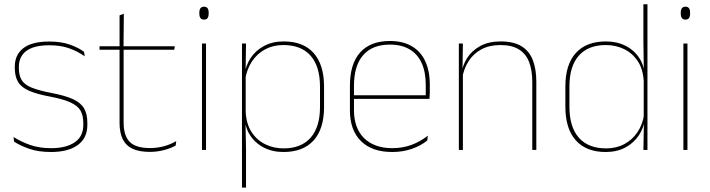

<svg xmlns="http://www.w3.org/2000/svg" viewBox="-20 -684 3240 876"><path d="M212.5 9.5Q154 9.5 112.2 -5.5Q70.5 -20.5 44.5 -37.5L41.5 -59Q76.5 -37 117.8 -22.5Q159 -8 213.5 -8Q282 -8 321 -34.8Q360 -61.5 360 -113.5V-123.5Q360 -157 347.5 -179Q335 -201 302.5 -216.2Q270 -231.5 209.5 -243Q148 -254.5 112.5 -270Q77 -285.5 62.2 -310.5Q47.5 -335.5 47.5 -374.5V-379.5Q47.5 -434.5 86.8 -464.5Q126 -494.5 204.5 -494.5Q260.5 -494.5 300.2 -480Q340 -465.5 363.5 -447.5L366.5 -427Q336 -449 296.8 -463.2Q257.5 -477.5 204 -477.5Q157 -477.5 126.5 -465.8Q96 -454 81 -432Q66 -410 66 -379.5V-374.5Q66 -339.5 79.2 -318.2Q92.5 -297 125 -284Q157.5 -271 214 -260Q278 -248 313.8 -231.2Q349.5 -214.5 364 -188.8Q378.5 -163 378.5 -124.5V-113.5Q378.5 -54 334.8 -22.2Q291 9.5 212.5 9.5Z M664 9Q615.5 9 585 -5.2Q554.5 -19.5 540 -49Q525.5 -78.5 525.5 -123V-462.5H544V-124.5Q544 -65.5 571.5 -37Q599 -8.5 664.5 -8.5Q695.5 -8.5 725.8 -16.2Q756 -24 784 -40L781.5 -20Q758.5 -7 727.2 1Q696 9 664 9ZM434 -457V-473H777.5L775 -457ZM525.5 -468V-614L545 -621.5L543.5 -468Z M901.5 0V-485.5H920V0ZM911 -594.5Q900.5 -594.5 895 -601.2Q889.5 -608 889.5 -622V-626.5Q889.5 -640 895 -646.8Q900.5 -653.5 911 -653.5Q921.5 -653.5 926.8 -646.8Q932 -640 932 -626.5V-622Q932 -608 926.8 -601.2Q921.5 -594.5 911 -594.5Z M1273 9.5Q1223 9.5 1183.2 -11Q1143.5 -31.5 1120 -68.5Q1096.5 -105.5 1096 -155.5H1090L1101 -172Q1104 -117.5 1128.2 -80.8Q1152.5 -44 1190.8 -25.5Q1229 -7 1274 -7Q1354 -7 1397 -55.5Q1440 -104 1440 -196V-288.5Q1440 -381 1397.2 -429.8Q1354.5 -478.5 1272.5 -478.5Q1226.5 -478.5 1190 -459Q1153.5 -439.5 1130 -404.5Q1106.5 -369.5 1099 -323L1090 -341.5H1095.5Q1100.5 -384 1123.2 -418.8Q1146 -453.5 1184.5 -474.2Q1223 -495 1274.5 -495Q1364 -495 1411.2 -441.8Q1458.5 -388.5 1458.5 -288.5V-196Q1458.5 -96 1410.8 -43.2Q1363 9.5 1273 9.5ZM1084 172V-485.5H1102.5L1100.5 -356L1101 -346.5V-138L1100 -130.5L1102.5 0V172Z M1769 9.5Q1677.5 9.5 1627 -40.2Q1576.5 -90 1576.5 -180.5V-292.5Q1576.5 -392.5 1623.2 -444.8Q1670 -497 1759 -497Q1817.5 -497 1858.2 -473.5Q1899 -450 1920 -405.2Q1941 -360.5 1941 -296.5V-279.5Q1941 -268.5 1940.8 -257.5Q1940.5 -246.5 1939.5 -233H1922.5Q1922.5 -250.5 1922.5 -266.5Q1922.5 -282.5 1922.5 -296Q1922.5 -355.5 1903.8 -396.5Q1885 -437.5 1848.5 -459Q1812 -480.5 1759 -480.5Q1679 -480.5 1637 -432.5Q1595 -384.5 1595 -292.5V-243.5V-239.5V-181Q1595 -140 1606.8 -108Q1618.5 -76 1641 -53.8Q1663.5 -31.5 1696 -19.8Q1728.5 -8 1769.5 -8Q1817 -8 1857 -22.8Q1897 -37.5 1932 -65L1929.5 -43Q1900 -19 1859 -4.8Q1818 9.5 1769 9.5ZM1585 -233V-249.5H1933V-233Z M2408.5 0V-310Q2408.5 -363 2394.2 -400.5Q2380 -438 2348 -458.2Q2316 -478.5 2262.5 -478.5Q2213 -478.5 2176.2 -458.8Q2139.5 -439 2117.5 -404.2Q2095.5 -369.5 2088.5 -325L2079.5 -344H2085Q2089.5 -385 2111.2 -419.2Q2133 -453.5 2171.5 -474.2Q2210 -495 2263.5 -495Q2324 -495 2359.8 -472.8Q2395.5 -450.5 2411.2 -409.2Q2427 -368 2427 -311V0ZM2073.5 0V-485.5H2092L2090 -358.5H2092V0Z M2743.5 9.5Q2654.5 9.5 2607 -43.8Q2559.5 -97 2559.5 -197V-289.5Q2559.5 -389.5 2607.2 -442.2Q2655 -495 2745 -495Q2795 -495 2835 -474.5Q2875 -454 2898.2 -417Q2921.5 -380 2922 -330H2928L2917 -313.5Q2914 -368.5 2889.8 -405Q2865.5 -441.5 2827.5 -460Q2789.5 -478.5 2744 -478.5Q2664 -478.5 2621 -430.2Q2578 -382 2578 -289.5V-197Q2578 -104.5 2621 -55.8Q2664 -7 2745.5 -7Q2792 -7 2828.5 -26.5Q2865 -46 2888.5 -81Q2912 -116 2919 -162.5L2928 -144H2922.5Q2918 -101.5 2895 -66.8Q2872 -32 2833.5 -11.2Q2795 9.5 2743.5 9.5ZM2915.5 0 2918 -130.5 2917 -138V-346.5L2917.5 -356L2915.5 -494.5V-664.5H2934V0Z M3098 0V-485.5H3116.5V0ZM3107.5 -594.5Q3097 -594.5 3091.5 -601.2Q3086 -608 3086 -622V-626.5Q3086 -640 3091.5 -646.8Q3097 -653.5 3107.5 -653.5Q3118 -653.5 3123.2 -646.8Q3128.5 -640 3128.5 -626.5V-622Q3128.5 -608 3123.2 -601.2Q3118 -594.5 3107.5 -594.5Z"/></svg>

Font: Anek Gujarati Medium Thin
Style: Regular
Weight: 250
Version: Version 1.003